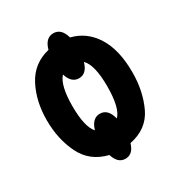

<svg xmlns="http://www.w3.org/2000/svg" viewBox="-160 -717 820 880"><g transform="rotate(-30 250.0 -277.0)"><path d="M475 -273Q475 -392 430 -463.5Q385 -535 307 -554Q292 -609 250 -609Q208 -609 193 -554Q106 -533 65.5 -456Q25 -379 25 -278Q25 -178 64 -98.5Q103 -19 194 3Q210 55 250 55Q290 55 305 4Q400 -15 437.5 -94Q475 -173 475 -273ZM250 -183Q209 -183 193 -128Q159 -166 159 -275Q159 -385 194 -423Q210 -371 250 -371Q291 -371 306 -425Q343 -389 343 -275Q343 -160 307 -125Q293 -183 250 -183Z"/></g></svg>

Font: Noto Sans Mono Condensed Extra
Style: Regular
Weight: 800
Width: 3
Designer: Monotype Design Team
Foundry: Monotype Imaging Inc.
Version: Version 1.900